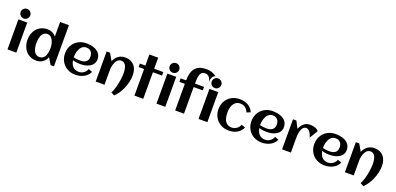

<svg xmlns="http://www.w3.org/2000/svg" viewBox="16 -2070 6985 3385"><g transform="rotate(20 3508.5 -377.0)"><path d="M242.2 -700.2Q242.2 -681.6 235.1 -665Q228 -648.4 215.8 -636.2Q203.6 -624 187 -616.9Q170.4 -609.9 151.9 -609.9Q133.3 -609.9 116.9 -616.9Q100.6 -624 88.4 -636.2Q76.2 -648.4 69.1 -665Q62 -681.6 62 -700.2Q62 -718.8 69.1 -735.1Q76.2 -751.5 88.4 -763.7Q100.6 -775.9 116.9 -783Q133.3 -790 151.9 -790Q170.4 -790 187 -783Q203.6 -775.9 215.8 -763.7Q228 -751.5 235.1 -735.1Q242.2 -718.8 242.2 -700.2ZM234.9 0H69.3V-563.5H234.9Z M941.4 0H877.9L804.7 -122.6Q793.9 -91.8 775.1 -66.9Q756.3 -42 731.7 -24.2Q707 -6.3 677.5 3.4Q647.9 13.2 615.2 13.2Q550.8 13.2 500 -9.8Q449.2 -32.7 414.1 -72.5Q378.9 -112.3 360.4 -166Q341.8 -219.7 341.8 -281.2Q341.8 -342.8 360.4 -396.5Q378.9 -450.2 414.1 -489.7Q449.2 -529.3 500 -552.2Q550.8 -575.2 615.2 -575.2Q664.6 -575.2 705.8 -556.2Q747.1 -537.1 776.4 -496.6V-771.5H941.4ZM775.4 -281.2Q775.4 -300.8 772.5 -324.2Q769.5 -347.7 763.2 -371.6Q756.8 -395.5 746.6 -418Q736.3 -440.4 721.4 -458Q706.5 -475.6 686.8 -486.1Q667 -496.6 641.6 -496.6Q613.8 -496.6 593.3 -486.6Q572.8 -476.6 558.1 -459.7Q543.5 -442.9 533.9 -420.9Q524.4 -398.9 519 -375Q513.7 -351.1 511.5 -326.9Q509.3 -302.7 509.3 -281.2Q509.3 -259.8 511.5 -235.6Q513.7 -211.4 519 -187.5Q524.4 -163.6 533.9 -141.4Q543.5 -119.1 558.1 -102.3Q572.8 -85.4 593.3 -75.4Q613.8 -65.4 641.6 -65.4Q669.4 -65.4 690.4 -75.2Q711.4 -85 726.3 -101.8Q741.2 -118.7 750.7 -140.4Q760.3 -162.1 765.6 -186.3Q771 -210.4 773.2 -234.9Q775.4 -259.3 775.4 -281.2Z M1214.8 -267.6Q1245.1 -260.7 1275.4 -256.8Q1305.7 -252.9 1336.4 -252.9Q1368.7 -252.9 1396.2 -259Q1423.8 -265.1 1444.1 -279.5Q1464.4 -293.9 1476.1 -317.9Q1487.8 -341.8 1487.8 -377.4Q1487.8 -406.2 1480 -430.2Q1472.2 -454.1 1456.8 -471.2Q1441.4 -488.3 1418.9 -497.8Q1396.5 -507.3 1366.7 -507.3Q1338.9 -507.3 1316.7 -497.1Q1294.4 -486.8 1277.6 -469.5Q1260.7 -452.1 1248.8 -429.2Q1236.8 -406.2 1229 -381.3Q1221.2 -356.4 1217.8 -331.1Q1214.4 -305.7 1214.4 -283.2Q1214.4 -279.3 1214.4 -275.4Q1214.4 -271.5 1214.8 -267.6ZM1621.6 -378.9Q1621.6 -344.2 1610.4 -317.1Q1599.1 -290 1579.8 -269.5Q1560.5 -249 1535.2 -234.9Q1509.8 -220.7 1481 -211.7Q1452.1 -202.6 1421.6 -198.7Q1391.1 -194.8 1362.3 -194.8Q1325.7 -194.8 1290 -200Q1254.4 -205.1 1219.7 -216.3Q1225.1 -184.1 1236.8 -155Q1248.5 -126 1268.1 -104.2Q1287.6 -82.5 1316.2 -69.8Q1344.7 -57.1 1383.8 -57.1Q1409.7 -57.1 1433.1 -64.9Q1456.5 -72.8 1476.1 -86.9Q1495.6 -101.1 1510.5 -120.6Q1525.4 -140.1 1534.7 -164.1L1606 -137.7Q1589.8 -99.1 1561.8 -71Q1533.7 -43 1498.3 -24.7Q1462.9 -6.3 1423.1 2.4Q1383.3 11.2 1344.2 11.2Q1279.8 11.2 1225.1 -10.5Q1170.4 -32.2 1130.9 -71.3Q1091.3 -110.4 1068.8 -164.6Q1046.4 -218.8 1046.4 -283.2Q1046.4 -347.7 1068.8 -401.9Q1091.3 -456.1 1130.9 -495.1Q1170.4 -534.2 1225.1 -555.9Q1279.8 -577.6 1344.2 -577.6Q1375.5 -577.6 1408.2 -573.2Q1440.9 -568.8 1471.7 -559.3Q1502.4 -549.8 1529.8 -534.7Q1557.1 -519.5 1577.4 -497.3Q1597.7 -475.1 1609.6 -445.8Q1621.6 -416.5 1621.6 -378.9Z M2301.3 -323.2Q2301.3 -266.1 2287.4 -204.1Q2273.4 -142.1 2248.5 -82.5Q2223.6 -22.9 2189 29.5Q2154.3 82 2112.8 120.1L2050.8 86.4Q2064 62 2075.7 31.7Q2087.4 1.5 2096.9 -32.5Q2106.4 -66.4 2114 -102.5Q2121.6 -138.7 2126.7 -174.1Q2131.8 -209.5 2134.5 -242.9Q2137.2 -276.4 2137.2 -305.2Q2137.2 -324.2 2135.7 -345.9Q2134.3 -367.7 2129.6 -389.4Q2125 -411.1 2117.2 -431.2Q2109.4 -451.2 2096.4 -466.3Q2083.5 -481.4 2065.2 -490.7Q2046.9 -500 2022 -500Q1997.6 -500 1978.5 -489Q1959.5 -478 1944.8 -460.2Q1930.2 -442.4 1919.7 -419.4Q1909.2 -396.5 1902.6 -372.3Q1896 -348.1 1893.1 -324.7Q1890.1 -301.3 1890.1 -282.7V0H1724.6V-564H1788.1L1863.8 -432.6Q1877.4 -465.3 1897.9 -492.2Q1918.5 -519 1944.3 -538.1Q1970.2 -557.1 2001.7 -567.4Q2033.2 -577.6 2069.8 -577.6Q2128.4 -577.6 2171.9 -558.6Q2215.3 -539.6 2244.1 -505.6Q2272.9 -471.7 2287.1 -425Q2301.3 -378.4 2301.3 -323.2Z M2616.7 0H2451.2V-498.5H2348.6V-564H2451.2V-771.5H2616.7V-564H2787.6V-498.5H2616.7Z M3037.6 -700.2Q3037.6 -681.6 3030.5 -665Q3023.4 -648.4 3011.2 -636.2Q2999 -624 2982.4 -616.9Q2965.8 -609.9 2947.3 -609.9Q2928.7 -609.9 2912.4 -616.9Q2896 -624 2883.8 -636.2Q2871.6 -648.4 2864.5 -665Q2857.4 -681.6 2857.4 -700.2Q2857.4 -718.8 2864.5 -735.1Q2871.6 -751.5 2883.8 -763.7Q2896 -775.9 2912.4 -783Q2928.7 -790 2947.3 -790Q2965.8 -790 2982.4 -783Q2999 -775.9 3011.2 -763.7Q3023.4 -751.5 3030.5 -735.1Q3037.6 -718.8 3037.6 -700.2ZM3030.3 0H2864.7V-563.5H3030.3Z M3677.2 -810.5Q3656.2 -803.2 3642.8 -790.5Q3629.4 -777.8 3621.6 -762.7Q3613.8 -747.6 3610.4 -731.2Q3606.9 -714.8 3606 -700.2Q3605 -685.5 3605.7 -673.8Q3606.4 -662.1 3606.9 -656.2Q3606 -668.9 3603 -684.1Q3600.1 -699.2 3594.2 -714.8Q3588.4 -730.5 3579.6 -745.1Q3570.8 -759.8 3557.9 -771Q3544.9 -782.2 3527.6 -789.1Q3510.3 -795.9 3487.8 -795.9Q3453.1 -795.9 3432.1 -779.8Q3411.1 -763.7 3399.9 -733.6Q3388.7 -703.6 3384.8 -660.9Q3380.9 -618.2 3380.9 -564.5H3551.8V-499H3380.9V0H3215.3V-499H3112.8V-564.5H3215.3Q3215.3 -719.7 3282.2 -796.6Q3349.1 -873.5 3486.3 -873.5Q3527.3 -873.5 3558.8 -866Q3590.3 -858.4 3613.5 -847.9Q3636.7 -837.4 3652.3 -826.9Q3668 -816.4 3677.2 -810.5ZM3826.7 -700.2Q3826.7 -681.6 3819.6 -665Q3812.5 -648.4 3800.3 -636.2Q3788.1 -624 3771.5 -616.9Q3754.9 -609.9 3736.3 -609.9Q3717.8 -609.9 3701.4 -616.9Q3685.1 -624 3672.9 -636.2Q3660.6 -648.4 3653.6 -665Q3646.5 -681.6 3646.5 -700.2Q3646.5 -718.8 3653.6 -735.1Q3660.6 -751.5 3672.9 -763.7Q3685.1 -775.9 3701.4 -783Q3717.8 -790 3736.3 -790Q3754.9 -790 3771.5 -783Q3788.1 -775.9 3800.3 -763.7Q3812.5 -751.5 3819.6 -735.1Q3826.7 -718.8 3826.7 -700.2ZM3819.3 0H3653.8V-563.5H3819.3Z M4478 -424.3 4406.7 -396Q4389.6 -449.7 4349.6 -478.5Q4309.6 -507.3 4253.4 -507.3Q4223.1 -507.3 4199.5 -497.8Q4175.8 -488.3 4158 -471.7Q4140.1 -455.1 4127.7 -433.1Q4115.2 -411.1 4107.4 -386.2Q4099.6 -361.3 4096.2 -334.7Q4092.8 -308.1 4092.8 -283.2Q4092.8 -256.3 4095.7 -229Q4098.6 -201.7 4105.7 -176.5Q4112.8 -151.4 4124.5 -129.6Q4136.2 -107.9 4154.1 -91.8Q4171.9 -75.7 4196.5 -66.4Q4221.2 -57.1 4253.4 -57.1Q4279.3 -57.1 4302.7 -64.9Q4326.2 -72.8 4345.7 -86.9Q4365.2 -101.1 4380.4 -120.6Q4395.5 -140.1 4404.3 -164.1L4476.1 -137.7Q4460 -99.1 4433.3 -71Q4406.7 -43 4373 -24.7Q4339.4 -6.3 4300.8 2.4Q4262.2 11.2 4222.7 11.2Q4158.7 11.2 4104 -10.5Q4049.3 -32.2 4009.5 -71.5Q3969.7 -110.8 3947.3 -164.8Q3924.8 -218.8 3924.8 -283.2Q3924.8 -348.1 3947 -402.3Q3969.2 -456.5 4008.8 -495.6Q4048.3 -534.7 4103 -556.2Q4157.7 -577.6 4222.7 -577.6Q4263.7 -577.6 4302.7 -568.6Q4341.8 -559.6 4375.2 -540.8Q4408.7 -522 4435.3 -493.2Q4461.9 -464.4 4478 -424.3Z M4711.4 -267.6Q4741.7 -260.7 4772 -256.8Q4802.2 -252.9 4833 -252.9Q4865.2 -252.9 4892.8 -259Q4920.4 -265.1 4940.7 -279.5Q4960.9 -293.9 4972.7 -317.9Q4984.4 -341.8 4984.4 -377.4Q4984.4 -406.2 4976.6 -430.2Q4968.8 -454.1 4953.4 -471.2Q4938 -488.3 4915.5 -497.8Q4893.1 -507.3 4863.3 -507.3Q4835.4 -507.3 4813.2 -497.1Q4791 -486.8 4774.2 -469.5Q4757.3 -452.1 4745.4 -429.2Q4733.4 -406.2 4725.6 -381.3Q4717.8 -356.4 4714.4 -331.1Q4710.9 -305.7 4710.9 -283.2Q4710.9 -279.3 4710.9 -275.4Q4710.9 -271.5 4711.4 -267.6ZM5118.2 -378.9Q5118.2 -344.2 5106.9 -317.1Q5095.7 -290 5076.4 -269.5Q5057.1 -249 5031.7 -234.9Q5006.3 -220.7 4977.5 -211.7Q4948.7 -202.6 4918.2 -198.7Q4887.7 -194.8 4858.9 -194.8Q4822.3 -194.8 4786.6 -200Q4751 -205.1 4716.3 -216.3Q4721.7 -184.1 4733.4 -155Q4745.1 -126 4764.6 -104.2Q4784.2 -82.5 4812.7 -69.8Q4841.3 -57.1 4880.4 -57.1Q4906.2 -57.1 4929.7 -64.9Q4953.1 -72.8 4972.7 -86.9Q4992.2 -101.1 5007.1 -120.6Q5022 -140.1 5031.2 -164.1L5102.5 -137.7Q5086.4 -99.1 5058.3 -71Q5030.3 -43 4994.9 -24.7Q4959.5 -6.3 4919.7 2.4Q4879.9 11.2 4840.8 11.2Q4776.4 11.2 4721.7 -10.5Q4667 -32.2 4627.4 -71.3Q4587.9 -110.4 4565.4 -164.6Q4543 -218.8 4543 -283.2Q4543 -347.7 4565.4 -401.9Q4587.9 -456.1 4627.4 -495.1Q4667 -534.2 4721.7 -555.9Q4776.4 -577.6 4840.8 -577.6Q4872.1 -577.6 4904.8 -573.2Q4937.5 -568.8 4968.3 -559.3Q4999 -549.8 5026.4 -534.7Q5053.7 -519.5 5074 -497.3Q5094.2 -475.1 5106.2 -445.8Q5118.2 -416.5 5118.2 -378.9Z M5700.7 -514.2 5607.9 -360.4Q5602.1 -379.9 5592.8 -404.3Q5583.5 -428.7 5569.8 -450Q5556.2 -471.2 5537.1 -485.6Q5518.1 -500 5493.2 -500Q5470.2 -500 5453.4 -488.3Q5436.5 -476.6 5424.8 -457.8Q5413.1 -439 5405.5 -415.3Q5397.9 -391.6 5393.8 -367.4Q5389.6 -343.3 5388.2 -321Q5386.7 -298.8 5386.7 -282.7V0H5221.2V-564H5284.7L5351.6 -432.6Q5365.2 -464.4 5382.8 -491Q5400.4 -517.6 5423.3 -536.9Q5446.3 -556.2 5475.3 -566.9Q5504.4 -577.6 5541 -577.6Q5560.1 -577.6 5583.5 -574.5Q5606.9 -571.3 5629.4 -563.7Q5651.9 -556.2 5670.9 -543.9Q5689.9 -531.7 5700.7 -514.2Z M5890.6 -267.6Q5920.9 -260.7 5951.2 -256.8Q5981.4 -252.9 6012.2 -252.9Q6044.4 -252.9 6072 -259Q6099.6 -265.1 6119.9 -279.5Q6140.1 -293.9 6151.9 -317.9Q6163.6 -341.8 6163.6 -377.4Q6163.6 -406.2 6155.8 -430.2Q6147.9 -454.1 6132.6 -471.2Q6117.2 -488.3 6094.7 -497.8Q6072.3 -507.3 6042.5 -507.3Q6014.6 -507.3 5992.4 -497.1Q5970.2 -486.8 5953.4 -469.5Q5936.5 -452.1 5924.6 -429.2Q5912.6 -406.2 5904.8 -381.3Q5897 -356.4 5893.6 -331.1Q5890.1 -305.7 5890.1 -283.2Q5890.1 -279.3 5890.1 -275.4Q5890.1 -271.5 5890.6 -267.6ZM6297.4 -378.9Q6297.4 -344.2 6286.1 -317.1Q6274.9 -290 6255.6 -269.5Q6236.3 -249 6210.9 -234.9Q6185.5 -220.7 6156.7 -211.7Q6127.9 -202.6 6097.4 -198.7Q6066.9 -194.8 6038.1 -194.8Q6001.5 -194.8 5965.8 -200Q5930.2 -205.1 5895.5 -216.3Q5900.9 -184.1 5912.6 -155Q5924.3 -126 5943.8 -104.2Q5963.4 -82.5 5991.9 -69.8Q6020.5 -57.1 6059.6 -57.1Q6085.4 -57.1 6108.9 -64.9Q6132.3 -72.8 6151.9 -86.9Q6171.4 -101.1 6186.3 -120.6Q6201.2 -140.1 6210.4 -164.1L6281.7 -137.7Q6265.6 -99.1 6237.5 -71Q6209.5 -43 6174.1 -24.7Q6138.7 -6.3 6098.9 2.4Q6059.1 11.2 6020 11.2Q5955.6 11.2 5900.9 -10.5Q5846.2 -32.2 5806.6 -71.3Q5767.1 -110.4 5744.6 -164.6Q5722.2 -218.8 5722.2 -283.2Q5722.2 -347.7 5744.6 -401.9Q5767.1 -456.1 5806.6 -495.1Q5846.2 -534.2 5900.9 -555.9Q5955.6 -577.6 6020 -577.6Q6051.3 -577.6 6084 -573.2Q6116.7 -568.8 6147.5 -559.3Q6178.2 -549.8 6205.6 -534.7Q6232.9 -519.5 6253.2 -497.3Q6273.4 -475.1 6285.4 -445.8Q6297.4 -416.5 6297.4 -378.9Z M6977.1 -323.2Q6977.1 -266.1 6963.1 -204.1Q6949.2 -142.1 6924.3 -82.5Q6899.4 -22.9 6864.7 29.5Q6830.1 82 6788.6 120.1L6726.6 86.4Q6739.7 62 6751.5 31.7Q6763.2 1.5 6772.7 -32.5Q6782.2 -66.4 6789.8 -102.5Q6797.4 -138.7 6802.5 -174.1Q6807.6 -209.5 6810.3 -242.9Q6813 -276.4 6813 -305.2Q6813 -324.2 6811.5 -345.9Q6810.1 -367.7 6805.4 -389.4Q6800.8 -411.1 6793 -431.2Q6785.2 -451.2 6772.2 -466.3Q6759.3 -481.4 6741 -490.7Q6722.7 -500 6697.8 -500Q6673.3 -500 6654.3 -489Q6635.3 -478 6620.6 -460.2Q6606 -442.4 6595.5 -419.4Q6585 -396.5 6578.4 -372.3Q6571.8 -348.1 6568.8 -324.7Q6565.9 -301.3 6565.9 -282.7V0H6400.4V-564H6463.9L6539.6 -432.6Q6553.2 -465.3 6573.7 -492.2Q6594.2 -519 6620.1 -538.1Q6646 -557.1 6677.5 -567.4Q6709 -577.6 6745.6 -577.6Q6804.2 -577.6 6847.7 -558.6Q6891.1 -539.6 6919.9 -505.6Q6948.7 -471.7 6962.9 -425Q6977.1 -378.4 6977.1 -323.2Z"/></g></svg>

Font: Aclonica
Style: Regular
Weight: 400
Designer: Astigmatic (AOETI)
Foundry: Astigmatic (AOETI)
Version: Version 1.000